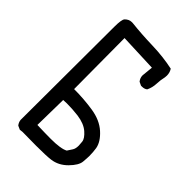

<svg xmlns="http://www.w3.org/2000/svg" viewBox="-229 -883 958 958"><g transform="rotate(45 250.0 -403.5)"><path d="M100 -16 80 -25Q70 -37 68 -53L70 -713Q70 -764 80 -775Q96 -791 115 -791H121Q193 -783 270 -781Q347 -779 417 -764Q428 -747 428 -726L427 -713Q421 -688 420 -660.5Q419 -633 407 -608Q396 -599 379 -599H372L353 -608Q341 -623 341 -641L347 -701L146 -709L148 -351Q217 -351 282 -341Q347 -331 387 -295Q427 -259 434 -221Q438 -196 438 -169Q438 -155 435.5 -127Q433 -99 397.5 -63Q362 -27 316 -21Q286 -17 214 -17L117 -18ZM241 -93Q312 -93 339 -108L356 -134Q364 -146 364 -168Q364 -174 362 -194Q360 -214 332 -238.5Q304 -263 253 -270Q214 -275 174 -275L148 -274L145 -95Q204 -93 241 -93Z"/></g></svg>

Font: Xiaolai SC
Style: Regular
Weight: 400
Designer: Nozomi Seto 瀬戸のぞみ
Version: Version 3.11;December 4, 2020;FontCreator 13.0.0.2613 64-bit